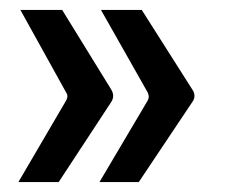

<svg xmlns="http://www.w3.org/2000/svg" viewBox="-20 -448 455 386"><path d="M366 -269Q376 -255 366 -242L259 -82H180L277 -246Q281 -253 277 -262L183 -428H265ZM203 -269Q212 -255 203 -242L98 -82H17L113 -246Q118 -255 113 -262L21 -428H105Z"/></svg>

Font: Gemunu Libre SemiBold
Style: Regular
Weight: 600
Designer: Puspanada Ekanayake, Sola Matas, Pathum Egodawatta, Kosala Senevirathne
Foundry: mooniak
Version: Version 1.100